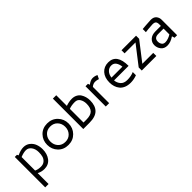

<svg xmlns="http://www.w3.org/2000/svg" viewBox="153 -1924 3348 3348"><g transform="rotate(-45 1827.5 -250.0)"><path d="M74.2 250V-500H127.9L141.1 -472.2Q229 -515.1 300.8 -515.1Q369.6 -515.1 419.9 -475.1Q470.2 -435.1 492.2 -377Q514.2 -318.8 514.2 -252.9Q514.2 -137.7 456.1 -61.3Q397.9 15.1 292 15.1Q221.2 15.1 157.2 -18.1V250ZM157.2 -82Q205.1 -57.1 277.8 -57.1Q335 -57.1 370.4 -88.1Q405.8 -119.1 418 -162.1Q430.2 -205.1 430.2 -262.2Q430.2 -343.3 391.1 -395Q352.1 -446.8 293.9 -446.8Q233.9 -446.8 157.2 -415Z M885.7 -515.1Q1001 -515.1 1075.9 -438Q1150.9 -360.8 1150.9 -250Q1150.9 -139.2 1075.9 -62Q1001 15.1 885.7 15.1Q769.5 15.1 695.8 -61.5Q622.1 -138.2 622.1 -250Q622.1 -361.8 696 -438.5Q770 -515.1 885.7 -515.1ZM885.7 -61Q967.8 -61 1018.3 -115.5Q1068.8 -169.9 1068.8 -250Q1068.8 -330.1 1018.3 -384.5Q967.8 -439 885.7 -439Q802.7 -439 752.7 -384.5Q702.6 -330.1 702.6 -250Q702.6 -169.9 752.7 -115.5Q802.7 -61 885.7 -61Z M1263.2 0V-750H1346.2V-487.8Q1423.3 -514.6 1492.2 -515.1Q1547.4 -515.1 1589.4 -493.2Q1631.3 -471.2 1654.8 -434.6Q1678.2 -397.9 1689.7 -355.5Q1701.2 -313 1701.2 -268.1Q1701.2 -136.2 1632.8 -68.1Q1564.5 0 1417.5 0ZM1346.2 -77.1H1417.5Q1523.4 -77.1 1569.8 -123Q1616.2 -168.9 1616.2 -271Q1616.2 -337.9 1585.7 -387.9Q1555.2 -438 1491.2 -438Q1406.2 -438 1346.2 -414.1Z M1817.9 0V-500H1877.9L1890.1 -464.8Q1954.1 -513.7 2003.9 -514.2Q2058.1 -514.2 2104 -490.2L2071.3 -422.9Q2028.3 -438 1992.2 -438Q1942.4 -438 1900.9 -400.9V0Z M2158.7 -252Q2158.7 -372.1 2222.7 -443.6Q2286.6 -515.1 2391.6 -515.1Q2600.6 -515.1 2600.6 -220.2H2241.7Q2246.6 -158.2 2287.1 -109.6Q2327.6 -61 2410.6 -61Q2506.8 -61 2575.7 -92.8V-14.2Q2500.5 14.6 2421.4 15.1Q2352.5 15.1 2301 -6.3Q2249.5 -27.8 2219 -65.4Q2188.5 -103 2173.6 -149.9Q2158.7 -196.8 2158.7 -252ZM2244.6 -286.1H2514.6Q2507.8 -353 2477.5 -396Q2447.3 -439 2389.6 -439Q2332.5 -439 2292.5 -397Q2252.4 -355 2244.6 -286.1Z M2705.6 0V-76.2L2974.6 -423.8H2705.6V-500H3064.5V-423.8L2795.4 -76.2H3064.5V0Z M3172.4 -158.2Q3172.4 -225.1 3221.2 -270Q3270 -314.9 3358.4 -314.9H3491.2V-353Q3491.2 -398.9 3473.1 -418.5Q3455.1 -438 3406.2 -438Q3370.1 -438 3296.4 -430.2L3229 -421.9V-500Q3283.2 -503.9 3309.1 -506.8Q3397 -514.6 3439.9 -515.1Q3510.7 -515.1 3543.9 -475.1Q3577.1 -435.1 3577.1 -382.8V0H3514.2L3500 -48.8H3497.1Q3410.2 10.3 3330.1 9.8Q3253.9 9.8 3213.1 -41.7Q3172.4 -93.3 3172.4 -158.2ZM3259.3 -158.2Q3259.3 -119.1 3279.8 -88.1Q3300.3 -57.1 3347.2 -57.1Q3380.4 -57.1 3421.4 -71.5Q3462.4 -85.9 3490.2 -105H3491.2V-248H3358.4Q3259.3 -248 3259.3 -158.2Z"/></g></svg>

Font: Carme
Style: Regular
Weight: 400
Version: 1.000